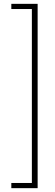

<svg xmlns="http://www.w3.org/2000/svg" viewBox="-20 -813 288 1000"><path d="M176 -793V167H39V140H146V-766H39V-793Z"/></svg>

Font: Hubot Sans Condensed ExtraLight
Style: Regular
Weight: 200
Width: 3
Designer: Deni Anggara
Foundry: GitHub, Inc., Subsidiary of Microsoft Corporation
Version: Version 2.000